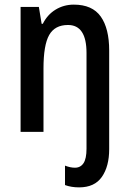

<svg xmlns="http://www.w3.org/2000/svg" viewBox="-20 -621 559 830"><path d="M322 189Q288 189 261 179V95Q284 104 304 104Q328 104 341 84.5Q354 65 354 22V-392Q354 -513 274 -513Q217 -513 192.5 -469.5Q168 -426 168 -325V-51H69V-591H148L160 -518H165Q185 -558 220.5 -579.5Q256 -601 299 -601Q379 -601 415.5 -549.5Q452 -498 452 -403V24Q452 98 420.5 143.5Q389 189 322 189Z"/></svg>

Font: Noto Sans Tamil UI Condensed Medium
Style: Regular
Weight: 500
Width: 3
Designer: Jelle Bosma - Monotype Design Team
Foundry: Monotype Imaging Inc.
Version: Version 2.004; ttfautohint (v1.8.4.7-5d5b)